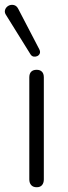

<svg xmlns="http://www.w3.org/2000/svg" viewBox="-43 -782 285 806"><path d="M111 4Q96 4 88 -5Q80 -14 80 -29V-457Q80 -473 88 -481Q96 -489 111 -489Q125 -489 133 -481Q141 -473 141 -457V-29Q141 -14 133.5 -5Q126 4 111 4ZM85 -554 -17 -718Q-24 -728 -22.5 -737Q-21 -746 -14.5 -752.5Q-8 -759 1 -761Q10 -763 19 -759.5Q28 -756 34 -744L122 -575Q127 -565 124 -557.5Q121 -550 113.5 -546.5Q106 -543 98 -544.5Q90 -546 85 -554Z"/></svg>

Font: Nunito ExtraLight Light
Style: Regular
Weight: 300
Version: Version 3.602